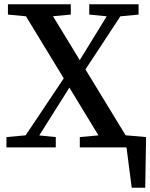

<svg xmlns="http://www.w3.org/2000/svg" viewBox="-20 -687 701 895"><path d="M513 0V-61L661 -48L657 188H594L564 -44L624 0ZM10 0V-48L119 -58H140L240 -48V0ZM62 0 298 -353 342 -323H328L303 -278L128 0ZM352 0V-48L482 -60H516L649 -48V0ZM363 -340 320 -373H335L355 -412L512 -667H578ZM473 0 67 -667H193L600 0ZM17 -619V-667H310V-619L180 -607H144ZM396 -619V-667H626V-619L520 -609H496Z"/></svg>

Font: Source Serif 4 18pt Medium
Style: Regular
Weight: 500
Designer: Frank Grießhammer
Foundry: Adobe Systems Incorporated
Version: Version 4.004;hotconv 1.0.116;makeotfexe 2.5.65601